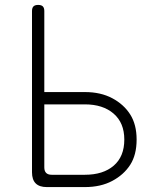

<svg xmlns="http://www.w3.org/2000/svg" viewBox="-20 -760 640 780"><path d="M110 -715Q110 -728 116 -734Q122 -740 135 -740Q148 -740 154 -734Q160 -728 160 -715V-386H325Q389 -386 436 -361Q483 -336 509 -295Q535 -254 535 -193Q535 -131 509 -90.5Q483 -50 436 -25Q389 0 325 0H170Q140 0 125 -15Q110 -30 110 -60ZM160 -80Q160 -65 167.5 -57.5Q175 -50 190 -50H325Q399 -50 442 -87Q485 -124 485 -193Q485 -261 441.5 -298.5Q398 -336 325 -336H160Z"/></svg>

Font: Maple Mono Thin
Style: Regular
Weight: 250
Monospace: yes
Designer: subframe7536
Version: Version 7.000